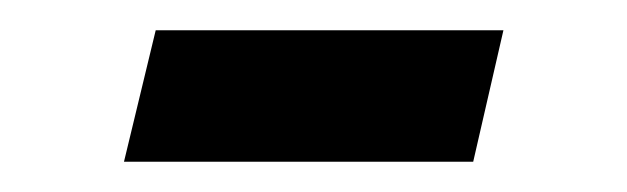

<svg xmlns="http://www.w3.org/2000/svg" viewBox="-20 -525 415 127"><path d="M62 -418H293L313 -505H83Z"/></svg>

Font: Libertinus Serif Semibold
Style: Regular
Weight: 600
Designer: Philipp H. Poll, Khaled Hosny
Foundry: Caleb Maclennan
Version: Version 7.050;RELEASE